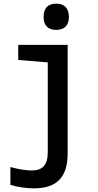

<svg xmlns="http://www.w3.org/2000/svg" viewBox="-20 -788 540 1053"><path d="M288 -624C332 -624 358 -648 358 -695C358 -744 332 -768 288 -768C244 -768 219 -744 219 -695C219 -648 244 -624 288 -624ZM166 245C292 245 351 183 351 54V-542H80V-459L242 -446V45C242 116 215 147 153 147C125 147 73 139 37 128V226C74 238 126 245 166 245Z"/></svg>

Font: Noto Sans Mono ExtraCondensed SemiBold
Style: Regular
Weight: 600
Width: 2
Designer: Monotype Design Team
Foundry: Monotype Imaging Inc.
Version: Version 2.014